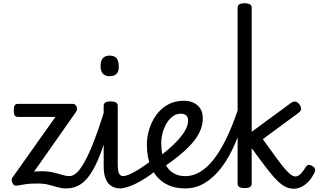

<svg xmlns="http://www.w3.org/2000/svg" viewBox="-20 -1135 1947 1174"><path d="M380 17Q357 17 332 9.5Q307 2 277 -5.5Q247 -13 209 -13Q169 -13 145.5 -10Q122 -7 107 -3.5Q92 0 75 0Q67 0 60.5 -8.5Q54 -17 52 -28.5Q50 -40 56 -49L319 -420H91Q76 -420 70 -429Q64 -438 64 -460Q64 -483 70 -491.5Q76 -500 91 -500H423Q436 -500 443 -492Q450 -484 451 -472.5Q452 -461 445 -451L188 -85Q196 -86 206 -87Q216 -88 230 -88Q274 -88 305.5 -80.5Q337 -73 361 -65.5Q385 -58 405 -58Q415 -58 421.5 -48.5Q428 -39 428 -26Q428 -10 415.5 3.5Q403 17 380 17Z M386 17Q372 17 365.5 5.5Q359 -6 360.5 -20.5Q362 -35 373 -46.5Q384 -58 405 -58Q425 -58 447.5 -77.5Q470 -97 497 -145Q524 -193 556.5 -277Q589 -361 628 -490Q632 -503 645.5 -505Q659 -507 670.5 -499.5Q682 -492 678 -478Q644 -341 612.5 -246.5Q581 -152 547.5 -94Q514 -36 475 -9.5Q436 17 386 17Z M716 17Q697 17 679 11Q661 5 646.5 -9.5Q632 -24 623 -50.5Q614 -77 614 -119V-489Q614 -502 624.5 -508.5Q635 -515 656 -515Q678 -515 689 -508.5Q700 -502 700 -489V-131Q700 -90 708 -74Q716 -58 735 -58Q749 -58 756 -46.5Q763 -35 761 -20.5Q759 -6 748 5.5Q737 17 716 17ZM651 -669Q623 -669 609 -684.5Q595 -700 595 -731Q595 -763 609 -779Q623 -795 651 -795Q679 -795 692.5 -779Q706 -763 706 -731Q708 -700 693.5 -684.5Q679 -669 651 -669Z M711 17Q697 17 690.5 5.5Q684 -6 685.5 -20.5Q687 -35 698 -46.5Q709 -58 730 -58Q747 -58 774.5 -70Q802 -82 840 -106.5Q878 -131 926 -169Q938 -178 949 -174.5Q960 -171 966 -160Q972 -149 971 -135.5Q970 -122 958 -111Q899 -63 852 -35Q805 -7 770 5Q735 17 711 17Z M941 -168Q970 -189 1003 -216.5Q1036 -244 1065 -275Q1094 -306 1112 -337.5Q1130 -369 1130 -398Q1130 -421 1117 -430.5Q1104 -440 1086 -440Q1058 -440 1035.5 -423Q1013 -406 997.5 -379Q982 -352 974 -321.5Q966 -291 966 -264Q966 -216 975 -177.5Q984 -139 1002.5 -112.5Q1021 -86 1048.5 -72Q1076 -58 1113 -58Q1127 -58 1134.5 -46.5Q1142 -35 1142 -20.5Q1142 -6 1135 5.5Q1128 17 1113 17Q1036 17 983.5 -17Q931 -51 904.5 -112Q878 -173 878 -253Q878 -295 891.5 -341.5Q905 -388 933 -428.5Q961 -469 1004 -494Q1047 -519 1105 -519Q1137 -519 1163 -507Q1189 -495 1204.5 -471.5Q1220 -448 1220 -411Q1220 -367 1200 -326.5Q1180 -286 1146 -249.5Q1112 -213 1072 -181Q1032 -149 991 -121Z M1113 17Q1103 17 1098 5.5Q1093 -6 1093 -20.5Q1093 -35 1098 -46.5Q1103 -58 1113 -58Q1159 -58 1202 -83Q1245 -108 1285.5 -159Q1326 -210 1363.5 -287Q1401 -364 1436 -468Q1440 -479 1452.5 -478.5Q1465 -478 1475.5 -471Q1486 -464 1483 -453Q1455 -345 1418 -258.5Q1381 -172 1334 -110.5Q1287 -49 1232 -16Q1177 17 1113 17Z M1476 15Q1454 15 1443.5 8.5Q1433 2 1433 -11V-1089Q1433 -1102 1443.5 -1108.5Q1454 -1115 1476 -1115Q1497 -1115 1508 -1108.5Q1519 -1102 1519 -1089V-329L1757 -504Q1772 -515 1785.5 -514Q1799 -513 1812 -495Q1820 -484 1821 -470.5Q1822 -457 1804 -444L1587 -284Q1640 -210 1673.5 -164.5Q1707 -119 1728.5 -95.5Q1750 -72 1763 -64Q1776 -56 1786 -56Q1797 -56 1806 -61.5Q1815 -67 1825 -79Q1835 -91 1848 -111Q1856 -125 1866 -126.5Q1876 -128 1889 -120Q1903 -113 1906 -102.5Q1909 -92 1903 -80Q1885 -43 1863 -21.5Q1841 0 1819 9.5Q1797 19 1778 19Q1752 19 1728.5 8.5Q1705 -2 1677.5 -28.5Q1650 -55 1612 -104Q1574 -153 1519 -229V-11Q1519 2 1508 8.5Q1497 15 1476 15Z"/></svg>

Font: Playwrite FR Moderne
Style: Regular
Weight: 400
Designer: Veronika Burian, José Scaglione
Foundry: TypeTogether
Version: Version 1.002